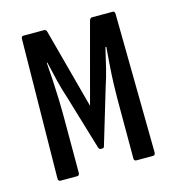

<svg xmlns="http://www.w3.org/2000/svg" viewBox="-81 -557 569 626"><g transform="rotate(-15 204.0 -244.0)"><path d="M48 0Q40 0 40 -10L46 -478Q46 -488 53 -488H123Q130 -488 132 -480L204 -211L276 -480Q279 -488 285 -488H355Q362 -488 362 -478L368 -10Q368 0 360 0H304Q296 0 296 -9V-211Q296 -229 297 -260Q298 -291 300.5 -324.5Q303 -358 305 -383H302Q294 -347 286 -315Q278 -283 270 -260L214 -73Q213 -68 211 -67Q209 -66 204 -66Q200 -66 198 -67Q196 -68 194 -73L138 -260Q130 -283 122 -315Q114 -347 106 -383H104Q106 -358 108 -324.5Q110 -291 111 -260Q112 -229 112 -212V-10Q112 0 104 0Z"/></g></svg>

Font: Sofia Sans Extra Condensed Medium
Style: Regular
Weight: 500
Version: Version 4.100